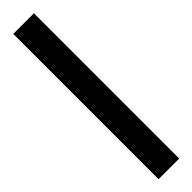

<svg xmlns="http://www.w3.org/2000/svg" viewBox="12 -91 414 414"><g transform="rotate(45 219.5 116.5)"><path d="M441 148V85H-2V148Z"/></g></svg>

Font: Noto Sans Gujarati Condensed
Style: Regular
Weight: 400
Width: 3
Designer: Jelle Bosma - Monotype Design Team, Universal Thirst
Foundry: Monotype Imaging Inc.
Version: Version 2.106